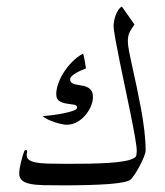

<svg xmlns="http://www.w3.org/2000/svg" viewBox="-20 -554 499 580"><path d="M419.9 -100.1Q419.9 -92.8 414.6 -79.6Q409.2 -66.4 401.9 -52.5Q394.5 -38.6 386.7 -26.9Q378.9 -15.1 374 -11.2Q368.7 -6.8 351.6 -3.4Q334.5 0 308.1 2Q281.7 3.9 247.1 4.9Q212.4 5.9 171.9 5.9Q138.2 5.9 113 5.4Q87.9 4.9 71.3 1.5Q54.7 -2 46.4 -9.3Q38.1 -16.6 38.1 -29.8Q38.1 -37.6 39.8 -47.1Q41.5 -56.6 43.7 -65.9Q45.9 -75.2 48.6 -83.5Q51.3 -91.8 53.2 -97.2Q54.7 -100.6 58.1 -100.6Q62 -100.6 62 -95.7Q62 -94.2 61.3 -91.6Q60.5 -88.9 60.5 -85.9Q60.5 -77.1 66.7 -71.8Q72.8 -66.4 86.9 -63.5Q101.1 -60.5 124.5 -59.8Q147.9 -59.1 183.1 -59.1Q213.9 -59.1 246.1 -59.6Q278.3 -60.1 306.6 -61.8Q335 -63.5 356.4 -67.4Q377.9 -71.3 387.2 -78.1Q391.6 -81.1 392.3 -87.2Q393.1 -93.3 393.1 -98.1Q393.1 -109.9 387.9 -139.4Q382.8 -168.9 375 -207.3Q367.2 -245.6 358.2 -288.6Q349.1 -331.5 341.3 -369.6Q333.5 -407.7 328.4 -436.5Q323.2 -465.3 323.2 -476.1Q323.2 -481.9 324.7 -490.5Q326.2 -499 329.3 -507.6Q332.5 -516.1 337.2 -523.4Q341.8 -530.8 348.1 -534.2L386.2 -480Q378.9 -470.2 372.6 -458.7Q366.2 -447.3 366.2 -429.2Q366.2 -418.5 370.1 -397.9Q374 -377.4 380.1 -350.1Q386.2 -322.8 393.1 -290.8Q399.9 -258.8 406 -225.8Q412.1 -192.9 416 -160.4Q419.9 -127.9 419.9 -100.1ZM260.7 -261.2Q260.7 -247.1 254.4 -232.4Q248 -217.8 237.3 -205.3Q226.6 -192.9 212.2 -185.1Q197.8 -177.2 181.6 -177.2Q174.8 -177.2 164.8 -179.4Q154.8 -181.6 144.5 -185.1Q134.3 -188.5 124.5 -193.1Q114.7 -197.8 108.9 -203.1Q121.1 -204.1 138.9 -206.3Q156.7 -208.5 173.1 -211.9Q189.5 -215.3 201.2 -219.5Q212.9 -223.6 212.9 -229Q212.9 -236.3 203.1 -237.8Q193.4 -239.3 181.4 -241Q169.4 -242.7 159.7 -248.3Q149.9 -253.9 149.9 -270Q149.9 -283.7 155.8 -300.8Q161.6 -317.9 172.4 -335Q183.1 -352.1 198 -367.2Q212.9 -382.3 231 -392.1Q231.9 -389.6 233.4 -383.3Q234.9 -377 236.1 -369.6Q237.3 -362.3 238.3 -355.7Q239.3 -349.1 239.7 -347.2Q234.4 -345.2 226.3 -341.8Q218.3 -338.4 210.4 -334Q202.6 -329.6 197.3 -324.5Q191.9 -319.3 191.9 -314.5Q191.9 -306.6 197 -303.5Q202.1 -300.3 209.7 -298.6Q217.3 -296.9 226.3 -295.7Q235.4 -294.4 242.9 -291Q250.5 -287.6 255.6 -280.8Q260.7 -273.9 260.7 -261.2Z"/></svg>

Font: Scheherazade
Style: Regular
Weight: 400
Designer: SIL International
Foundry: SIL International
Version: Version 2.100 (build 932/914)